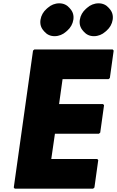

<svg xmlns="http://www.w3.org/2000/svg" viewBox="-20 -1130 705 1157"><path d="M665 -825 659 -832H187L179 -825L63 0L69 7H541L549 0L572 -165L566 -172H289L311 -324H576L584 -331L607 -496L601 -503H336L357 -653H634L642 -660ZM574 -1110C548 -1110 524 -1100 505 -1083L497 -1076C478 -1059 465 -1037 461 -1011C457 -985 464 -963 479 -946L485 -939C500 -922 520 -912 546 -912C572 -912 596 -922 615 -939L623 -946C642 -963 655 -985 659 -1011C663 -1037 656 -1059 641 -1076L635 -1083C620 -1100 600 -1110 574 -1110ZM337 -1110C311 -1110 287 -1100 268 -1083L260 -1076C241 -1059 228 -1037 224 -1011C220 -985 227 -963 242 -946L248 -939C263 -922 283 -912 309 -912C335 -912 359 -922 378 -939L386 -946C405 -963 418 -985 422 -1011C426 -1037 419 -1059 404 -1076L398 -1083C383 -1100 363 -1110 337 -1110Z"/></svg>

Font: Hussar Woodtype
Style: BlkObl
Weight: 900
Foundry: Cannot Into Space Fonts
Version: Version 1.07